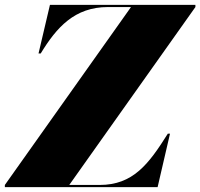

<svg xmlns="http://www.w3.org/2000/svg" viewBox="-75 -770 824 790"><path d="M464 -741 -55 -9V0H573.5L624.5 -220H615.5C536.5 -94 472 -9 335 -9H210L729 -741V-750H130.5L83.5 -550H92.5C157.5 -657 232 -741 369 -741Z"/></svg>

Font: Bodoni* 24pt Fatface
Style: Italic
Weight: 900
Italic angle: -13°
Version: Version 2.3